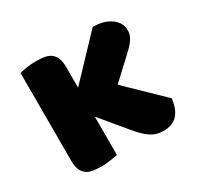

<svg xmlns="http://www.w3.org/2000/svg" viewBox="-116 -626 788 768"><g transform="rotate(-30 278.5 -242.0)"><path d="M527 -88Q522 -41 499.5 -16Q477 9 434 9Q402 9 377.5 -7Q353 -23 323 -59L224 -178V-1Q213 1 191.5 4.5Q170 8 148 8Q126 8 108.5 5Q91 2 79 -7Q67 -16 60.5 -31.5Q54 -47 54 -72V-478Q65 -481 86.5 -484.5Q108 -488 130 -488Q152 -488 169.5 -485Q187 -482 199 -473Q211 -464 217.5 -448.5Q224 -433 224 -408V-312L396 -493Q448 -493 479.5 -470Q511 -447 511 -412Q511 -397 505.5 -384.5Q500 -372 489.5 -359.5Q479 -347 462.5 -332Q446 -317 425 -297L367 -243Z"/></g></svg>

Font: Baloo
Style: Regular
Weight: 400
Designer: Sarang Kulkarni and Ek Type
Foundry: Ek Type
Version: Version 1.443;PS 1.000;hotconv 16.6.51;makeotf.lib2.5.65220;